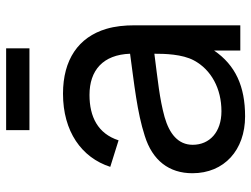

<svg xmlns="http://www.w3.org/2000/svg" viewBox="-116 -688 819 626"><g transform="rotate(-90 293.0 -374.5)"><path d="M182.3 -763.5V-687.5H449V-763.5ZM524 0V-343.8C524 -378.1 520.8 -408.3 512.5 -436.5C485.4 -528.1 411.5 -578.1 301 -578.1C178.1 -578.1 92.7 -517.7 62.5 -424L149 -396.9C170.8 -464.6 226 -491.7 296.9 -491.7C377.1 -491.7 428.1 -447.9 431.3 -359.4C332.3 -345.8 240.6 -336.5 163.5 -311.5C83.3 -286.5 41.7 -232.3 41.7 -156.2C41.7 -52.1 117.7 15.6 227.1 15.6C325 15.6 393.8 -15.6 441.7 -85.4V0ZM409.4 -151C379.2 -94.8 317.7 -61.5 243.8 -61.5C176 -61.5 134.4 -100 134.4 -155.2C134.4 -203.1 170.8 -231.3 225 -246.9C285.4 -263.5 343.8 -268.8 431.3 -280.2C431.3 -246.9 430.2 -189.6 409.4 -151Z"/></g></svg>

Font: Manrope3 Medium
Style: Regular
Weight: 500
Width: 4
Designer: Mikhail Sharanda
Foundry: Mikhail Sharanda
Version: Version 3.000;PS 003.000;hotconv 1.0.88;makeotf.lib2.5.64775